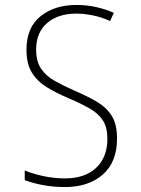

<svg xmlns="http://www.w3.org/2000/svg" viewBox="-20 -745 570 776"><path d="M242 11Q198 11 156 3.5Q114 -4 80 -17V-56Q114 -42 156.5 -33Q199 -24 242 -24Q324 -24 369 -67Q414 -110 414 -184Q414 -230 396 -258Q378 -286 342.5 -306.5Q307 -327 255 -349Q208 -369 170 -392Q132 -415 109.5 -450.5Q87 -486 87 -544Q87 -634 144 -679.5Q201 -725 289 -725Q331 -725 370.5 -716Q410 -707 440 -693L425 -660Q390 -676 354.5 -683Q319 -690 289 -690Q214 -690 170 -651.5Q126 -613 126 -545Q126 -497 146 -467.5Q166 -438 200.5 -418.5Q235 -399 278 -380Q332 -357 371 -334Q410 -311 431.5 -277Q453 -243 453 -185Q453 -90 395.5 -39.5Q338 11 242 11Z"/></svg>

Font: Noto Sans Mono Condensed ExtraLight
Style: Regular
Weight: 200
Width: 3
Designer: Monotype Design Team
Foundry: Monotype Imaging Inc.
Version: Version 2.014; ttfautohint (v1.8.4.7-5d5b)